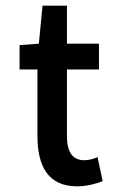

<svg xmlns="http://www.w3.org/2000/svg" viewBox="-20 -645 436 677"><path d="M112 -166C112 -60 149 12 252 12C287 12 318 3 342 -6L324 -91C311 -85 293 -80 278 -80C236 -80 216 -108 216 -166V-400H329V-491H216V-625H130L117 -491L49 -486V-400H112Z"/></svg>

Font: Falling Sky
Style: Condensed
Weight: 400
Designer: Paul D. Hunt
Foundry: Adobe Systems Incorporated
Version: Version 1.02